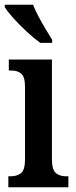

<svg xmlns="http://www.w3.org/2000/svg" viewBox="-21 -786 320 806"><path d="M14 0V-46H24Q51 -46 67.5 -59.5Q84 -73 84 -117V-421Q84 -463 68.5 -476.5Q53 -490 27 -490H16V-536H197V-119Q197 -74 213 -60Q229 -46 256 -46H266V0ZM148 -606Q123 -624 92 -652.5Q61 -681 35 -710Q9 -739 -1 -756V-766H118Q126 -744 140.5 -717Q155 -690 170.5 -664Q186 -638 198 -619V-606Z"/></svg>

Font: Noto Serif Devanagari ExtraCondensed SemiBold
Style: Regular
Weight: 600
Width: 2
Designer: Universal Thirst, Indian Type Foundry and the Monotype Design Team
Foundry: Monotype Imaging Inc.
Version: Version 2.004; ttfautohint (v1.8.4.7-5d5b)